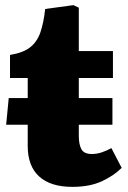

<svg xmlns="http://www.w3.org/2000/svg" viewBox="-20 -714 499 748"><path d="M262 14Q177 14 132.5 -26.5Q88 -67 88 -145V-228H4L14 -332H88V-410H19V-500Q69 -508 96.5 -529Q124 -550 137 -587Q150 -624 156 -679L266 -694L287 -684V-515H420V-410H287V-332H418V-228H287V-184Q287 -152 297 -133Q307 -114 338 -114Q357 -114 376.5 -120.5Q396 -127 414 -137L454 -60Q423 -29 376 -7.5Q329 14 262 14Z"/></svg>

Font: Literata 12pt ExtraBold
Style: Regular
Weight: 800
Designer: Latin by Veronika Burian and Jose Scaglione. Greek by Irene Vlachou. Cyrillic by Vera Evstafieva.
Foundry: TypeTogether
Version: Version 3.002